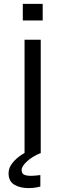

<svg xmlns="http://www.w3.org/2000/svg" viewBox="-20 -786 335 985"><path d="M106 0V-582H189V0ZM97 -681V-766H199V-681ZM126 179Q83 179 53.5 161.5Q24 144 24 103Q24 75 43.5 50.5Q63 26 91.5 7.5Q120 -11 145 -21L187 0Q147 16 119 41.5Q91 67 91 86Q91 104 103.5 110Q116 116 137 116Q153 116 170 114Q187 112 187 112V171Q187 171 169.5 175Q152 179 126 179Z"/></svg>

Font: Ruda
Style: Regular
Weight: 400
Designer: Mariela Monsalve and Angelina Sanchez
Foundry: Mariela Monsalve and Angelina Sanchez
Version: Version 2.000